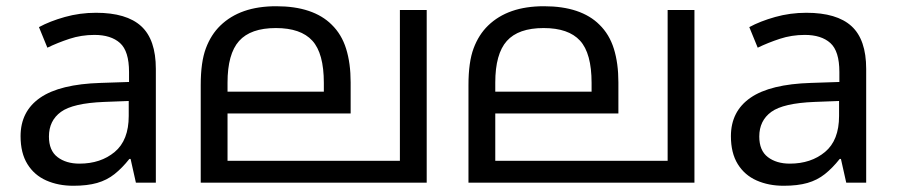

<svg xmlns="http://www.w3.org/2000/svg" viewBox="-20 -586 2880 616"><path d="M288 -545Q386 -545 433 -502Q480 -459 480 -365V0H416L399 -76H395Q372 -47 347.5 -27.5Q323 -8 291.5 1Q260 10 215 10Q167 10 128.5 -7Q90 -24 68 -59.5Q46 -95 46 -149Q46 -229 109 -272.5Q172 -316 303 -320L394 -323V-355Q394 -422 365 -448Q336 -474 283 -474Q241 -474 203 -461.5Q165 -449 132 -433L105 -499Q140 -518 188 -531.5Q236 -545 288 -545ZM314 -259Q214 -255 175.5 -227Q137 -199 137 -148Q137 -103 164.5 -82Q192 -61 235 -61Q303 -61 348 -98.5Q393 -136 393 -214V-262Z M1349 -554V0H624V-313Q624 -387 640.5 -431Q657 -475 687 -504Q719 -535 763.5 -550.5Q808 -566 866 -566Q926 -566 970.5 -551Q1015 -536 1044 -507Q1076 -476 1090.5 -429.5Q1105 -383 1105 -322V-222H710V-70H1263V-554ZM865 -496Q784 -496 747 -454.5Q710 -413 710 -321V-292H1019V-320Q1019 -415 982 -455.5Q945 -496 865 -496Z M2208 -554V0H1483V-313Q1483 -387 1499.5 -431Q1516 -475 1546 -504Q1578 -535 1622.5 -550.5Q1667 -566 1725 -566Q1785 -566 1829.5 -551Q1874 -536 1903 -507Q1935 -476 1949.5 -429.5Q1964 -383 1964 -322V-222H1569V-70H2122V-554ZM1724 -496Q1643 -496 1606 -454.5Q1569 -413 1569 -321V-292H1878V-320Q1878 -415 1841 -455.5Q1804 -496 1724 -496Z M2567 -545Q2665 -545 2712 -502Q2759 -459 2759 -365V0H2695L2678 -76H2674Q2651 -47 2626.5 -27.5Q2602 -8 2570.5 1Q2539 10 2494 10Q2446 10 2407.5 -7Q2369 -24 2347 -59.5Q2325 -95 2325 -149Q2325 -229 2388 -272.5Q2451 -316 2582 -320L2673 -323V-355Q2673 -422 2644 -448Q2615 -474 2562 -474Q2520 -474 2482 -461.5Q2444 -449 2411 -433L2384 -499Q2419 -518 2467 -531.5Q2515 -545 2567 -545ZM2593 -259Q2493 -255 2454.5 -227Q2416 -199 2416 -148Q2416 -103 2443.5 -82Q2471 -61 2514 -61Q2582 -61 2627 -98.5Q2672 -136 2672 -214V-262Z"/></svg>

Font: lmalayalam25
Style: Book
Weight: 400
Designer: Jelle Bosma - Monotype Design Team
Foundry: Monotype Imaging Inc.
Version: Version 2.003